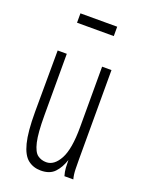

<svg xmlns="http://www.w3.org/2000/svg" viewBox="-124 -680 561 751"><g transform="rotate(20 156.5 -304.5)"><path d="M142 11Q111 11 88.5 -6.5Q66 -24 54.5 -69Q43 -114 43 -197L44 -453H82V-197Q82 -123 90.5 -86.5Q99 -50 114.5 -38.5Q130 -27 151 -27Q184 -27 206.5 -68.5Q229 -110 229 -201V-453H268V-82Q268 -64 268.5 -41Q269 -18 274 0H237Q232 -17 231 -33Q230 -49 230 -65Q219 -31 199 -10Q179 11 142 11ZM78 -581V-620H231V-581Z"/></g></svg>

Font: Inconsolata ExtraCondensed Light
Style: Regular
Weight: 300
Width: 2
Monospace: yes
Designer: Raph Levien, Cyreal, Brenton Simpson
Foundry: Raph Levien, Cyreal, Google
Version: Version 3.100; ttfautohint (v1.8.4.7-5d5b)